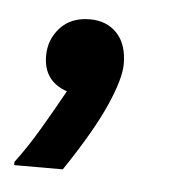

<svg xmlns="http://www.w3.org/2000/svg" viewBox="-59 -139 291 295"><g transform="rotate(5 86.0 8.5)"><path d="M-27.5 125V120Q-9.2 95.8 8.3 66.2Q25.8 36.7 43.3 5Q6.7 -7.5 6.7 -46.7Q6.7 -71.7 23.3 -90Q40 -108.3 69.2 -108.3Q95 -108.3 110.8 -91.7Q126.7 -75 126.7 -44.2Q126.7 -21.7 108.3 20Q90 61.7 47.5 125Z"/></g></svg>

Font: Familjen Grotesk GF
Style: Italic
Weight: 400
Designer: Anders Wikstroem, Jonas Baeckman, Matilda Gysing, Kristian Moeller
Foundry: Familjen STHML AB
Version: Version 2.000; Beta; Release 4; Build 6